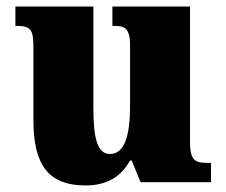

<svg xmlns="http://www.w3.org/2000/svg" viewBox="-20 -556 689 586"><path d="M241 10C308 10 350 -18 377 -66H382L409 0H624V-59H612C580 -59 560 -63 560 -120V-536H323V-477H327C359 -477 377 -472 377 -417V-233C377 -142 360 -86 316 -86C275 -86 265 -139 265 -230V-536H27V-477H30C78 -477 82 -462 82 -405V-189C82 -55 126 10 241 10Z"/></svg>

Font: Noto Serif Tamil SemiCondensed Black
Style: Regular
Weight: 900
Width: 4
Designer: Indian Type Foundry, Tom Grace, and the Monotype Design Team
Foundry: Monotype Imaging Inc.
Version: Version 2.004